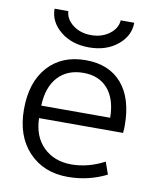

<svg xmlns="http://www.w3.org/2000/svg" viewBox="-84 -802 720 878"><g transform="rotate(10 276.0 -363.5)"><path d="M98 -737H162Q164 -700 198.5 -673.5Q233 -647 283 -647Q333 -647 368 -673.5Q403 -700 405 -737H468Q468 -676 415.5 -633Q363 -590 283 -590Q203 -590 150.5 -633Q98 -676 98 -737ZM115 -290H435Q434 -377 393 -424Q352 -471 280 -471Q205 -471 161.5 -423.5Q118 -376 115 -290ZM115 -232Q117 -147 167 -98Q217 -49 297 -49Q374 -49 450 -89L470 -32Q386 10 290 10Q178 10 109 -63Q40 -136 40 -260Q40 -386 104.5 -458Q169 -530 280 -530Q388 -530 447.5 -461.5Q507 -393 507 -265Q507 -252 505 -232Z"/></g></svg>

Font: Mplus 1p
Style: Regular
Weight: 400
Version: Version 1.061